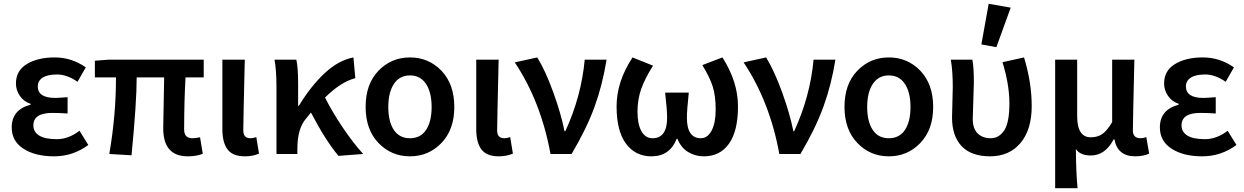

<svg xmlns="http://www.w3.org/2000/svg" viewBox="-20 -802 6480 1000"><path d="M41 -138.2Q41 -231 139.2 -256.8V-261.2Q103 -273.4 83 -303.2Q63 -333 63 -367.2Q63 -434.1 119.9 -468.5Q176.8 -502.9 264.9 -502.9Q353 -502.9 426.8 -451.2L383.8 -376Q328.6 -414.1 277.8 -414.1Q227.1 -414.1 201.9 -397.5Q176.8 -380.9 176.8 -352.1Q176.8 -292 267.1 -292Q284.2 -292 332 -295.9V-210.9Q290 -213.9 252 -213.9Q153.8 -213.9 153.8 -148.9Q153.8 -114.7 184.3 -95.9Q214.8 -77.1 275.9 -77.1Q336.9 -77.1 394 -121.1L439.9 -46.9Q359.9 12.2 261.7 12.2Q163.6 12.2 102.3 -27.3Q41 -66.9 41 -138.2Z M958 12.2Q830.1 12.2 830.1 -133.8Q830.1 -149.9 835 -398.9H691.9Q691.9 -269 665 6.8L549.3 0Q584.5 -205.1 584 -398.9H474.1V-485.8L545.9 -491.2H1041V-398.9H946.3Q939.5 -283.7 939 -127.9Q939 -81.1 983.9 -82Q993.7 -82 1022 -86.9L1036.1 -1Q1002.9 12.2 958 12.2Z M1255.9 12.2Q1191.9 12.2 1165 -23.9Q1138.2 -60.1 1138.2 -128.9V-491.2H1254.9Q1247.1 -163.1 1247.1 -122.6Q1247.1 -82 1284.2 -82Q1299.3 -82 1314.9 -87.9L1329.1 -2Q1296.9 12.2 1255.9 12.2Z M1528.8 -26.9V0H1419.9V-348.1Q1419.9 -438 1409.7 -491.2H1523.4Q1532.2 -454.1 1532.7 -373V-251H1536.6Q1597.7 -352.1 1669.9 -419.9Q1742.2 -487.8 1820.8 -502.9L1830.6 -395Q1754.4 -375 1672.9 -293.9Q1710 -219.7 1764.6 -138.7Q1819.3 -57.6 1871.6 0L1742.7 9.8Q1673.8 -73.2 1599.6 -215.8Q1591.8 -206.1 1573.7 -184.1Q1528.8 -132.3 1528.8 -26.9Z M2031.2 -125.5Q2060.1 -82 2115.2 -82Q2170.4 -82 2199.2 -125.5Q2228 -168.9 2228 -244.9Q2228 -320.8 2198.7 -365Q2169.4 -409.2 2115.2 -409.2Q2061 -409.2 2031.7 -365Q2002.4 -320.8 2002.4 -244.9Q2002.4 -168.9 2031.2 -125.5ZM2279.3 -433.6Q2346.2 -363.3 2346.2 -245.1Q2346.2 -127 2279.3 -57.4Q2212.4 12.2 2115.2 12.2Q2018.1 12.2 1951.2 -57.4Q1884.3 -127 1884.3 -245.6Q1884.3 -364.3 1951.2 -433.6Q2018.1 -502.9 2115.2 -502.9Q2212.4 -502.9 2279.3 -433.6Z M2578.1 12.2Q2514.2 12.2 2487.3 -23.9Q2460.4 -60.1 2460.4 -128.9V-491.2H2577.1Q2569.3 -163.1 2569.3 -122.6Q2569.3 -82 2606.4 -82Q2621.6 -82 2637.2 -87.9L2651.4 -2Q2619.1 12.2 2578.1 12.2Z M2847.2 0Q2797.4 -272.9 2661.1 -477.1L2778.3 -502.9Q2821.3 -432.6 2861.3 -322.3Q2901.4 -211.9 2920.4 -118.2H2924.3Q3008.3 -301.3 3025.4 -491.2H3139.2Q3118.2 -360.4 3076.7 -246.1Q3035.2 -131.8 2957 0Z M3372.6 12.2Q3289.6 12.2 3240.5 -53.5Q3191.4 -119.1 3191.4 -248Q3191.4 -377 3274.4 -502.9L3381.3 -460Q3340.3 -396 3320.3 -340.6Q3300.3 -285.2 3300.3 -220.2Q3300.3 -155.3 3320.8 -118.7Q3341.3 -82 3378.4 -82Q3454.6 -82 3454.6 -189Q3454.6 -228 3444.3 -319.8H3567.4Q3557.6 -228 3557.6 -189Q3557.6 -82 3630.4 -82Q3665.5 -82 3686.5 -122.1Q3707.5 -162.1 3707.5 -232.4Q3707.5 -302.7 3691.9 -351.8Q3676.3 -400.9 3637.7 -462.9L3742.7 -502.9Q3823.7 -376 3823.7 -248Q3823.7 -120.1 3777.1 -54Q3730.5 12.2 3645.5 12.2Q3600.6 12.2 3563.5 -10.5Q3526.4 -33.2 3508.3 -79.1H3504.4Q3468.8 12.2 3372.6 12.2Z M4039.1 0Q3989.3 -272.9 3853 -477.1L3970.2 -502.9Q4013.2 -432.6 4053.2 -322.3Q4093.3 -211.9 4112.3 -118.2H4116.2Q4200.2 -301.3 4217.3 -491.2H4331.1Q4310.1 -360.4 4268.6 -246.1Q4227.1 -131.8 4148.9 0Z M4525.4 -125.5Q4554.2 -82 4609.4 -82Q4664.6 -82 4693.4 -125.5Q4722.2 -168.9 4722.2 -244.9Q4722.2 -320.8 4692.9 -365Q4663.6 -409.2 4609.4 -409.2Q4555.2 -409.2 4525.9 -365Q4496.6 -320.8 4496.6 -244.9Q4496.6 -168.9 4525.4 -125.5ZM4773.4 -433.6Q4840.3 -363.3 4840.3 -245.1Q4840.3 -127 4773.4 -57.4Q4706.5 12.2 4609.4 12.2Q4512.2 12.2 4445.3 -57.4Q4378.4 -127 4378.4 -245.6Q4378.4 -364.3 4445.3 -433.6Q4512.2 -502.9 4609.4 -502.9Q4706.5 -502.9 4773.4 -433.6Z M5091.3 -570.8 5129.4 -782.2 5244.1 -762.2 5169.4 -556.2ZM5210.4 -123Q5237.3 -164.1 5237.3 -263.2Q5237.3 -362.3 5201.2 -478L5313.5 -502.9Q5353.5 -372.1 5353.5 -249.5Q5353.5 -127 5295.4 -57.6Q5237.3 11.7 5137.7 12.2Q5038.1 12.2 4988.3 -41Q4938.5 -94.2 4938.5 -189.9L4942.4 -348.1Q4942.4 -432.1 4932.1 -491.2H5044.4Q5052.2 -452.1 5052.2 -373L5046.4 -182.1Q5046.4 -132.8 5071.8 -107.4Q5097.2 -82 5140.1 -82Q5183.1 -82 5210.4 -123Z M5590.3 -198.2Q5589.8 -86.9 5661.1 -86.9Q5696.3 -86.9 5721.2 -104Q5746.1 -121.1 5772.5 -166V-491.2H5888.2Q5880.4 -163.1 5880.4 -122.6Q5880.4 -82 5920.4 -82Q5935.5 -82 5950.2 -87.9L5965.3 -2Q5934.6 12.2 5892.6 12.2Q5800.8 12.2 5784.2 -76.2H5780.3Q5736.3 7.8 5661.1 7.8Q5606 7.8 5583.5 -25.9Q5584.5 100.1 5592.3 178.2H5475.6V-491.2H5590.3Z M6021 -138.2Q6021 -231 6119.1 -256.8V-261.2Q6083 -273.4 6063 -303.2Q6043 -333 6043 -367.2Q6043 -434.1 6099.9 -468.5Q6156.7 -502.9 6244.9 -502.9Q6333 -502.9 6406.7 -451.2L6363.8 -376Q6308.6 -414.1 6257.8 -414.1Q6207 -414.1 6181.9 -397.5Q6156.7 -380.9 6156.7 -352.1Q6156.7 -292 6247.1 -292Q6264.2 -292 6312 -295.9V-210.9Q6270 -213.9 6231.9 -213.9Q6133.8 -213.9 6133.8 -148.9Q6133.8 -114.7 6164.3 -95.9Q6194.8 -77.1 6255.9 -77.1Q6316.9 -77.1 6374 -121.1L6419.9 -46.9Q6339.8 12.2 6241.7 12.2Q6143.6 12.2 6082.3 -27.3Q6021 -66.9 6021 -138.2Z"/></svg>

Font: SourceSansPro-Semibold
Style: Regular
Weight: 600
Designer: Paul D. Hunt
Foundry: Adobe Systems Incorporated
Version: Version 2.020;PS 2.0;hotconv 1.0.86;makeotf.lib2.5.63406